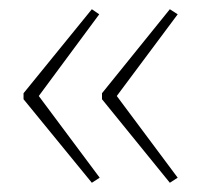

<svg xmlns="http://www.w3.org/2000/svg" viewBox="-20 -487 436 416"><path d="M31 -285 179 -467 195 -456 64 -279 196 -102 179 -91 31 -272ZM201 -285 348 -467 365 -456 233 -279 365 -102 348 -91 201 -272Z"/></svg>

Font: Noto Sans Myanmar UI SemiCondensed Thin
Style: Regular
Weight: 100
Width: 4
Designer: Monotype Design Team
Foundry: Monotype Imaging Inc.
Version: Version 2.103; ttfautohint (v1.8.4.7-5d5b)